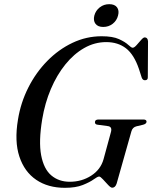

<svg xmlns="http://www.w3.org/2000/svg" viewBox="-20 -887 728 919"><path d="M466.5 -713.5Q519.5 -713.5 549.5 -699.8Q579.5 -686 594 -672.2Q608.5 -658.5 615 -658.5Q622.5 -658.5 633.5 -670.8Q644.5 -683 655.2 -695.5Q666 -708 672.5 -708Q687 -708 688.5 -689.5L687.5 -518.5Q688.5 -503.5 675 -503Q663.5 -502 658.5 -515L645 -557Q621.5 -626 583 -655.8Q544.5 -685.5 488.5 -685.5Q433 -685.5 383.2 -657.2Q333.5 -629 292.8 -578.5Q252 -528 223.5 -461Q195 -394 182 -316Q164.5 -210 177 -144Q189.5 -78 225.5 -47.5Q261.5 -17 314 -17Q371 -17 416.2 -46Q461.5 -75 475.5 -124.5L510.5 -253Q519 -281 495.5 -283.5L447 -290Q434 -291.5 434.5 -302.5Q434.5 -315 452 -315H666.5Q681.5 -315 681.5 -304Q680.5 -294 665 -290L633.5 -282.5Q614.5 -278 609 -258.5L538.5 -9Q532 11.5 517 11.5Q510 11.5 497.5 -1.8Q485 -15 472.8 -28.5Q460.5 -42 454.5 -42Q447 -42 428.5 -28.5Q410 -15 376.2 -1.5Q342.5 12 290.5 12Q210 12 153.5 -26.2Q97 -64.5 72.8 -137.5Q48.5 -210.5 66 -314.5Q79 -395.5 115.5 -467.8Q152 -540 206.2 -595.2Q260.5 -650.5 327 -682Q393.5 -713.5 466.5 -713.5ZM474 -758Q448.5 -758 437 -773.2Q425.5 -788.5 431.5 -812.5Q438 -836.5 457.5 -851.8Q477 -867 503 -867Q529 -867 540.2 -851.8Q551.5 -836.5 545 -812.5Q539 -788.5 519.5 -773.2Q500 -758 474 -758Z"/></svg>

Font: Fraunces 72pt
Style: Italic
Weight: 400
Italic angle: -16°
Version: Version 1.000;[b76b70a41]